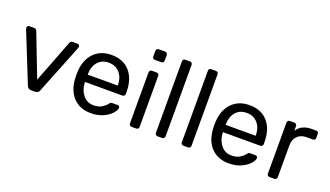

<svg xmlns="http://www.w3.org/2000/svg" viewBox="-67 -1190 2881 1674"><g transform="rotate(20 1373.5 -353.5)"><path d="M32.2 -499Q32.2 -507.8 38.1 -513.9Q43.9 -520 51.8 -520H98.1Q114.3 -520 122.1 -503.9L275.9 -105L430.2 -503.9Q432.1 -509.8 438.5 -514.9Q444.8 -520 454.1 -520H500Q507.8 -520 513.9 -513.9Q520 -507.8 520 -499L518.1 -488.8L333 -24.9Q321.8 0 295.9 0H255.9Q230.5 0 219.2 -24.9L33.2 -488.8Q32.2 -491.7 32.2 -499Z M582.5 -261.2 583.5 -293.9Q589.4 -401.9 650.6 -465.8Q711.9 -529.8 813.5 -529.8Q923.3 -529.8 984.1 -460Q1044.9 -390.1 1044.9 -270V-252Q1044.9 -242.2 1038.3 -235.6Q1031.7 -229 1021.5 -229H674.8V-220.2Q677.7 -155.3 714.8 -109.1Q752 -63 812.5 -63Q859.4 -63 889.2 -81.5Q918.9 -100.1 933.6 -120.1Q942.4 -132.3 947.5 -134.8Q952.6 -137.2 964.8 -137.2H1008.8Q1017.6 -137.2 1024.2 -132.1Q1030.8 -127 1030.8 -119.1Q1030.8 -97.2 1003.7 -66.2Q976.6 -35.2 927.2 -12.7Q877.9 9.8 813.5 9.8Q711.9 9.8 650.9 -53.7Q589.8 -117.2 583.5 -227.1ZM674.8 -296.9H953.6V-299.8Q953.6 -369.6 915.8 -413.8Q877.9 -458 813.5 -458Q748.5 -458 711.7 -414.1Q674.8 -370.1 674.8 -299.8Z M1158.2 -641.1V-692.9Q1158.2 -702.6 1164.8 -709.7Q1171.4 -716.8 1181.2 -716.8H1240.2Q1250 -716.8 1257.1 -710Q1264.2 -703.1 1264.2 -692.9V-641.1Q1264.2 -631.3 1257.3 -624.8Q1250.5 -618.2 1240.2 -618.2H1181.2Q1171.4 -618.2 1164.8 -624.5Q1158.2 -630.9 1158.2 -641.1ZM1166.5 -22.9V-497.1Q1166.5 -506.8 1172.9 -513.4Q1179.2 -520 1189.5 -520H1233.4Q1243.2 -520 1249.8 -513.4Q1256.3 -506.8 1256.3 -497.1V-22.9Q1256.3 -13.2 1249.8 -6.6Q1243.2 0 1233.4 0H1189.5Q1179.2 0 1172.9 -6.6Q1166.5 -13.2 1166.5 -22.9Z M1407.2 -22.9V-687Q1407.2 -698.2 1413.6 -704.1Q1419.9 -710 1430.2 -710H1474.1Q1483.9 -710 1490.5 -703.4Q1497.1 -696.8 1497.1 -687V-22.9Q1497.1 -13.2 1490.5 -6.6Q1483.9 0 1474.1 0H1430.2Q1419.9 0 1413.6 -6.6Q1407.2 -13.2 1407.2 -22.9Z M1647.9 -22.9V-687Q1647.9 -698.2 1654.3 -704.1Q1660.6 -710 1670.9 -710H1714.8Q1724.6 -710 1731.2 -703.4Q1737.8 -696.8 1737.8 -687V-22.9Q1737.8 -13.2 1731.2 -6.6Q1724.6 0 1714.8 0H1670.9Q1660.6 0 1654.3 -6.6Q1647.9 -13.2 1647.9 -22.9Z M1862.3 -261.2 1863.3 -293.9Q1869.1 -401.9 1930.4 -465.8Q1991.7 -529.8 2093.3 -529.8Q2203.1 -529.8 2263.9 -460Q2324.7 -390.1 2324.7 -270V-252Q2324.7 -242.2 2318.1 -235.6Q2311.5 -229 2301.3 -229H1954.6V-220.2Q1957.5 -155.3 1994.6 -109.1Q2031.7 -63 2092.3 -63Q2139.2 -63 2168.9 -81.5Q2198.7 -100.1 2213.4 -120.1Q2222.2 -132.3 2227.3 -134.8Q2232.4 -137.2 2244.6 -137.2H2288.6Q2297.4 -137.2 2304 -132.1Q2310.5 -127 2310.5 -119.1Q2310.5 -97.2 2283.4 -66.2Q2256.3 -35.2 2207 -12.7Q2157.7 9.8 2093.3 9.8Q1991.7 9.8 1930.7 -53.7Q1869.6 -117.2 1863.3 -227.1ZM1954.6 -296.9H2233.4V-299.8Q2233.4 -369.6 2195.6 -413.8Q2157.7 -458 2093.3 -458Q2028.3 -458 1991.5 -414.1Q1954.6 -370.1 1954.6 -299.8Z M2446.3 -22.9V-496.1Q2446.3 -505.9 2452.6 -512.9Q2459 -520 2469.2 -520H2511.2Q2522.5 -520 2528.8 -513.4Q2535.2 -506.8 2535.2 -496.1V-452.1Q2576.2 -520 2674.3 -520H2712.9Q2724.1 -520 2730.2 -513.9Q2736.3 -507.8 2736.3 -497.1V-460Q2736.3 -450.2 2730.2 -443.6Q2724.1 -437 2712.9 -437H2656.2Q2601.1 -437 2569.6 -405Q2538.1 -373 2538.1 -317.9V-22.9Q2538.1 -13.2 2531 -6.6Q2523.9 0 2514.2 0H2469.2Q2459 0 2452.6 -6.6Q2446.3 -13.2 2446.3 -22.9Z"/></g></svg>

Font: Rubik AZ
Style: Regular
Weight: 400
Designer: Hubert and Fischer
Foundry: Hubert & Fischer
Version: Version 2.000